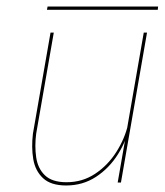

<svg xmlns="http://www.w3.org/2000/svg" viewBox="-20 -560 505 589"><path d="M421 -460H431L351 0H341ZM91 -150Q86 -112 91 -77.5Q96 -43 118 -22Q140 -1 184 -1Q233 -1 272 -27Q311 -53 337 -94Q363 -135 373 -179H379Q369 -130 342 -87Q315 -44 274.5 -17.5Q234 9 183 9Q136 9 112 -13.5Q88 -36 82 -72Q76 -108 81 -150L135 -460H145ZM126 -540H465L464 -530H124Z"/></svg>

Font: Jost Thin
Style: Italic
Weight: 200
Italic angle: -5°
Version: Version 3.710